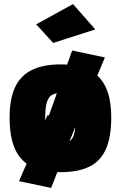

<svg xmlns="http://www.w3.org/2000/svg" viewBox="-20 -830 592 939"><path d="M363 -238 212 -245 333 -583 493 -549ZM230 89 73 56 212 -266 365 -252ZM240 -620 157 -711 337 -810 446 -686ZM276 12Q190 12 135 -15Q80 -42 53.5 -101Q27 -160 27 -254Q27 -347 54 -404Q81 -461 136.5 -488Q192 -515 276 -515Q360 -515 415 -488Q470 -461 497 -404Q524 -347 524 -254Q524 -160 498 -101Q472 -42 417 -15Q362 12 276 12ZM276 -129Q307 -129 322.5 -141Q338 -153 344 -181Q350 -209 350 -254Q350 -300 343 -326Q336 -352 320.5 -363.5Q305 -375 276 -375Q247 -375 231 -363.5Q215 -352 208 -325.5Q201 -299 201 -254Q201 -209 207 -181Q213 -153 229 -141Q245 -129 276 -129Z"/></svg>

Font: Cairo Play Black
Style: Regular
Weight: 900
Version: Version 3.119